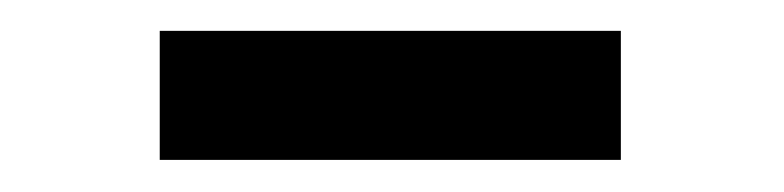

<svg xmlns="http://www.w3.org/2000/svg" viewBox="-20 -730 498 122"><path d="M374.5 -628.4H81.5V-710.4H374.5Z"/></svg>

Font: TypoPRO Roboto
Style: Bold
Weight: 700
Designer: Google
Version: Version 2.136; 2016